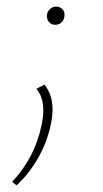

<svg xmlns="http://www.w3.org/2000/svg" viewBox="-20 -372 312 581"><path d="M17 178Q85 105 105 10Q111 -17 111 -38Q111 -79 90 -103L114 -116Q139 -87 139 -40Q139 -18 133 8Q122 59 95 106.5Q68 154 30 189ZM122 -326Q123 -337 131 -344.5Q139 -352 150 -352Q162 -352 169.5 -343.5Q177 -335 175 -323Q174 -312 166.5 -304.5Q159 -297 147 -297Q135 -297 128 -305.5Q121 -314 122 -326Z"/></svg>

Font: Ysabeau Extralight
Style: Italic
Weight: 200
Italic angle: -12°
Designer: Christian Thalmann (Catharsis Fonts)
Version: Version 0.003